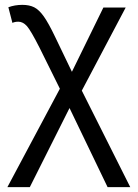

<svg xmlns="http://www.w3.org/2000/svg" viewBox="-20 -559 565 786"><path d="M264.6 -116.7 102.1 207H10.3L225.1 -195.8L142.1 -363.3Q106.4 -433.6 90.3 -452.1Q73.7 -470.2 55.2 -470.2Q41 -470.2 30.8 -465.3L14.2 -529.3Q40.5 -539.1 71.8 -539.1Q100.1 -539.1 120.1 -529.1Q140.1 -519 159.7 -491.2Q179.2 -463.4 205.1 -409.2L274.4 -265.1L403.3 -528.3H494.6L314.9 -188L513.2 207H420.4Z"/></svg>

Font: Arimo Nerd Font
Style: Regular
Weight: 400
Designer: Steve Matteson
Foundry: Monotype Imaging Inc.
Version: Version 1.33;Nerd Fonts 3.2.1